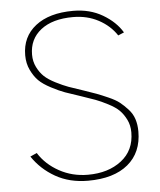

<svg xmlns="http://www.w3.org/2000/svg" viewBox="-52 -754 682 818"><g transform="rotate(-5 289.0 -345.5)"><path d="M55.7 -106.4 84 -119.1Q115.2 -69.3 170.9 -38.6Q226.6 -7.8 293.9 -7.8Q380.9 -7.8 437 -51.3Q493.2 -94.7 493.2 -171.9Q493.2 -202.1 481 -226.6Q468.8 -251 452.6 -267.1Q436.5 -283.2 406.2 -298.8Q376 -314.5 353.5 -322.8Q331.1 -331.1 293 -343.8Q251 -357.4 226.6 -366.2Q202.1 -375 168.5 -392.6Q134.8 -410.2 116.7 -428.2Q98.6 -446.3 85 -474.6Q71.3 -502.9 71.3 -538.1Q71.3 -617.2 129.9 -663.1Q188.5 -709 291 -709Q362.3 -709 417 -676.8Q471.7 -644.5 499 -598.6L473.6 -587.9Q445.3 -630.9 397 -656.7Q348.6 -682.6 288.1 -682.6Q200.2 -682.6 150.4 -643.6Q100.6 -604.5 100.6 -538.1Q100.6 -508.8 112.8 -484.4Q125 -460 142.1 -443.8Q159.2 -427.7 189.9 -412.1Q220.7 -396.5 243.7 -388.2Q266.6 -379.9 305.7 -367.2Q340.8 -355.5 360.4 -348.1Q379.9 -340.8 409.7 -327.6Q439.5 -314.5 456.1 -301.3Q472.7 -288.1 490.2 -269Q507.8 -250 515.6 -226.1Q523.4 -202.1 523.4 -172.9Q523.4 -83 462.9 -32.7Q402.3 17.6 292 17.6Q212.9 17.6 152.8 -16.6Q92.8 -50.8 55.7 -106.4Z"/></g></svg>

Font: Gothic A1 Thin
Style: Regular
Weight: 250
Designer: HanYang I&C Co.,Ltd.
Foundry: HanYang I&C Co.,Ltd.
Version: Version 2.50